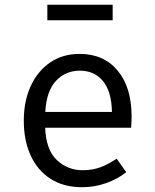

<svg xmlns="http://www.w3.org/2000/svg" viewBox="-20 -779 655 811"><path d="M170.8 -239.5Q174.4 -145.6 220.3 -102.8Q266.2 -60 328.7 -60Q370.3 -60 403.6 -72.3Q436.9 -84.6 472.8 -108.7L513.3 -51.8Q475.9 -22.1 427.2 -5.1Q378.5 11.8 327.7 11.8Q248.7 11.8 193.6 -23.6Q138.5 -59 109.5 -122.3Q80.5 -185.6 80.5 -269.2Q80.5 -351.3 109.5 -414.9Q138.5 -478.5 191.5 -514.9Q244.6 -551.3 316.4 -551.3Q418.5 -551.3 477.2 -480.5Q535.9 -409.7 535.9 -286.7Q535.9 -272.8 535.1 -260.5Q534.4 -248.2 533.8 -239.5ZM317.4 -480.5Q257.4 -480.5 216.9 -437.9Q176.4 -395.4 171.3 -306.2H452.8Q451.3 -392.8 414.9 -436.7Q378.5 -480.5 317.4 -480.5ZM455.9 -693.3H180V-759H455.9Z"/></svg>

Font: FiraCode Nerd Font
Style: Regular
Weight: 400
Designer: Carrois Corporate, Edenspiekermann AG, Nikita Prokopov
Foundry: Carrois Corporate, Edenspiekermann AG, Nikita Prokopov
Version: Version 6.002;Nerd Fonts 2.1.0